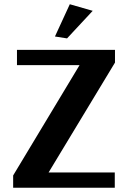

<svg xmlns="http://www.w3.org/2000/svg" viewBox="-20 -885 607 905"><path d="M309 -865 417 -834 296 -704 239 -713ZM522 -650V-590L209 -72H521V0H42V-58L355 -578H60V-650Z"/></svg>

Font: ArsenalBold
Style: Bold
Weight: 700
Designer: Andrij Shevchenko
Foundry: Stairsfor.com
Version: Version 1.000